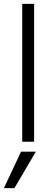

<svg xmlns="http://www.w3.org/2000/svg" viewBox="-34 -727 275 985"><path d="M141 0H80V-707H141ZM40 238H-14L74 51H150Z"/></svg>

Font: Hind Madurai Light
Style: Regular
Weight: 300
Designer: Jyotish Sonowal
Foundry: Indian Type Foundry
Version: Version 1.001;PS 1.0;hotconv 1.0.86;makeotf.lib2.5.63406; tt